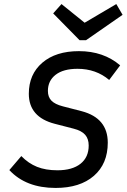

<svg xmlns="http://www.w3.org/2000/svg" viewBox="-20 -914 624 946"><path d="M254 12Q108 12 26 -76L85 -145Q120 -109 162.5 -92Q205 -75 263 -75Q336 -75 376.5 -107Q417 -139 417 -197Q417 -230 399.5 -250Q382 -270 343 -280L250 -304Q122 -337 122 -452Q122 -548 188.5 -605Q255 -662 369 -662Q490 -662 572 -592L518 -520Q453 -575 362 -575Q292 -575 254 -545.5Q216 -516 216 -466Q216 -436 233.5 -418Q251 -400 290 -390L383 -366Q511 -332 511 -211Q511 -107 442.5 -47.5Q374 12 254 12ZM372 -716 242 -848 283 -894 397 -802 553 -894 584 -841 404 -716Z"/></svg>

Font: Sometype Mono Medium
Style: Italic
Weight: 500
Italic angle: -12°
Monospace: yes
Designer: Ryoichi Tsunekawa
Foundry: Dharma Type
Version: Version 1.000; ttfautohint (v1.8.3)